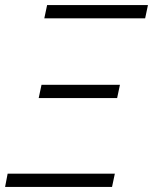

<svg xmlns="http://www.w3.org/2000/svg" viewBox="-27 -734 601 754"><path d="M147 -662 158 -714H554L543 -662ZM125 -349 136 -401H444L433 -349ZM-7 0 3 -52H424L413 0Z"/></svg>

Font: Noto Sans UI Light
Style: Italic
Weight: 300
Italic angle: -12°
Designer: Monotype Design Team
Foundry: Monotype Imaging Inc.
Version: Version 1.901